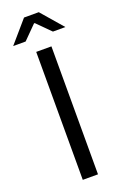

<svg xmlns="http://www.w3.org/2000/svg" viewBox="-166 -879 588 926"><g transform="rotate(-20 128.0 -416.5)"><path d="M88.4 0V-656.7H166.5V0ZM-6.3 -721.2 89.8 -832.5H165.5L261.7 -721.2H197.8L129.4 -789.6H125.5L57.6 -721.2Z"/></g></svg>

Font: Varta Light
Style: Regular
Weight: 400
Version: Version 1.004